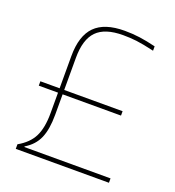

<svg xmlns="http://www.w3.org/2000/svg" viewBox="-119 -731 750 825"><g transform="rotate(20 256.0 -318.5)"><path d="M45 -289V-309H133V-456Q133 -549 176.5 -593Q220 -637 312 -637Q348 -637 381 -632.5Q414 -628 455 -618V-598Q403 -610 373.5 -613.5Q344 -617 312 -617Q229 -617 191.5 -578.5Q154 -540 154 -456V-309H421V-289H154V-195Q154 -129 136.5 -88.5Q119 -48 77 -23V-20H471V0H45V-21Q93 -48 113 -88Q133 -128 133 -195V-289Z"/></g></svg>

Font: Blinker Thin
Style: Regular
Weight: 100
Designer: Juergen Huber
Foundry: supertype
Version: Version 1.017;hotconv 1.0.117;makeotfexe 2.5.65602